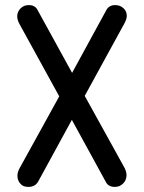

<svg xmlns="http://www.w3.org/2000/svg" viewBox="-20 -524 568 758"><path d="M60.5 201.2Q48.8 188.5 48.8 169.9Q48.8 156.2 57.6 139.6L213.9 -143.6L56.6 -429.7Q47.9 -446.3 47.9 -460Q47.9 -477.5 61.5 -491.2Q74.2 -503.9 93.8 -503.9Q119.1 -503.9 128.9 -483.4L264.6 -236.3L399.4 -483.4Q410.2 -503.9 434.6 -503.9Q454.1 -503.9 467.3 -491.7Q480.5 -479.5 480.5 -461.9Q480.5 -449.2 471.7 -432.6L314.5 -145.5L471.7 138.7Q479.5 154.3 479.5 168Q479.5 186.5 466.3 200.2Q453.1 213.9 433.6 213.9Q408.2 213.9 398.4 195.3L263.7 -50.8L130.9 192.4Q119.1 213.9 91.8 213.9Q70.3 213.9 60.5 201.2Z"/></svg>

Font: jf-openhuninn-2.0
Style: Regular
Weight: 400
Designer: [Kosugi Maru]
Designed by MOTOYA      

[Varela Round]
Joe Prince (Latin component); Avraham Cornfeld (Hebrew component)
Foundry: justfont CO.,LTD.
Version: 2.0